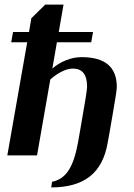

<svg xmlns="http://www.w3.org/2000/svg" viewBox="-20 -680 587 840"><path d="M208 115Q252 107 279 67Q306 27 321 -55L331 -112Q348 -208 354.5 -249.5Q361 -291 361 -301Q361 -380 299 -380Q277 -380 250.5 -367Q224 -354 200 -332L142 0H12L99 -495H29L37 -540H107L117 -600L178 -660H258L237 -540H387L379 -495H229L209 -380Q235 -403 269 -416.5Q303 -430 337 -430Q491 -430 491 -300Q491 -291 486.5 -261Q482 -231 473.5 -183Q465 -135 459 -99L451 -55Q434 44 373 92Q312 140 204 140Z"/></svg>

Font: Philosopher
Style: Bold Italic
Weight: 700
Italic angle: -10°
Designer: Jovanny Lemonad
Foundry: Jovanny Lemonad
Version: Version 2.000